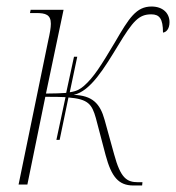

<svg xmlns="http://www.w3.org/2000/svg" viewBox="-20 -566 540 589"><path d="M153 -137H163L190 -267C251 -262 262 -246 274 -204L304 -90C322 -23 344 3 389 3H416L417 -7H404C369 -7 350 -19 330 -93L301 -198C287 -249 263 -273 206 -275C258 -286 301 -359 342 -426C388 -502 406 -522 444 -522C469 -522 480 -509 480 -466C489 -467 500 -476 500 -498C500 -526 479 -546 445 -546C398 -546 376 -511 333 -437C290 -365 268 -329 237 -302C225 -292 215 -286 194 -283L217 -392H207L183 -281C168 -280 148 -279 121 -279L175 -536H74L72 -526H91C120 -526 136 -521 136 -493C136 -481 133 -464 128 -442L37 0H64L119 -269C143 -269 164 -269 181 -268Z"/></svg>

Font: Noto Serif Display Condensed Thin
Style: Italic
Weight: 100
Width: 3
Italic angle: -12°
Designer: Monotype Design Team
Foundry: Monotype Imaging Inc.
Version: Version 2.009